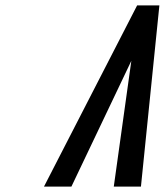

<svg xmlns="http://www.w3.org/2000/svg" viewBox="-20 -687 607 707"><path d="M566.9 -667H484.9L142 0H243L463.6 -463L399 0H499Z"/></svg>

Font: Din Kursivschrift
Style: Condensed Italic Polish
Weight: 400
Version: Version 1.07